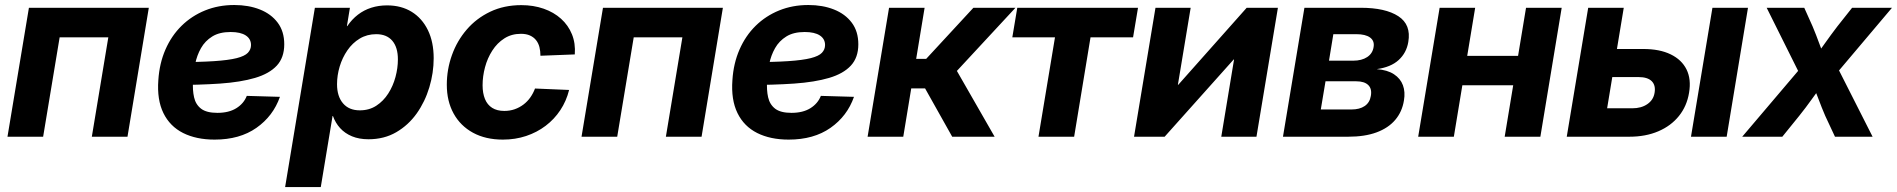

<svg xmlns="http://www.w3.org/2000/svg" viewBox="-20 -554 7686 778"><path d="M583 -522.5 496.6 0H352.1L418.9 -402.8H221.7L154.8 0H10.3L97.2 -522.5Z M849.6 11.7Q775.4 11.7 721.9 -15.1Q668.5 -42 642.1 -95.9Q615.7 -149.9 621.6 -229.5Q626 -297.4 650.4 -353.3Q674.8 -409.2 715.8 -449.5Q756.8 -489.7 811 -511.7Q865.2 -533.7 929.2 -533.7Q987.3 -533.7 1033 -515.6Q1078.6 -497.6 1105.2 -462.2Q1131.8 -426.8 1131.8 -374.5Q1131.8 -320.8 1101.6 -288.1Q1071.3 -255.4 1013.4 -238.3Q955.6 -221.2 871.6 -215.3Q787.6 -209.5 679.2 -209.5L694.3 -302.2Q787.6 -302.2 846.9 -306.2Q906.2 -310.1 939 -318.4Q971.7 -326.7 984.4 -340.1Q997.1 -353.5 997.1 -371.6Q997.1 -396.5 975.8 -410.4Q954.6 -424.3 914.6 -424.3Q869.1 -424.3 840.1 -406.2Q811 -388.2 794.4 -358.9Q777.8 -329.6 770.8 -294.4Q763.7 -259.3 762.2 -224.6Q759.8 -189 766.4 -159.7Q772.9 -130.4 794.9 -113.5Q816.9 -96.7 860.8 -96.7Q907.2 -96.7 937.5 -115.5Q967.8 -134.3 980 -165.5L1114.3 -161.6Q1086.9 -83.5 1019 -35.9Q951.2 11.7 849.6 11.7Z M1135.3 204.1 1255.9 -522.5H1397.9L1385.7 -448.2H1387.2Q1405.8 -475.6 1430.2 -494.4Q1454.6 -513.2 1484.4 -522.7Q1514.2 -532.2 1548.3 -532.2Q1606 -532.2 1648.2 -506.1Q1690.4 -480 1713.9 -431.9Q1737.3 -383.8 1737.3 -317.9Q1737.3 -258.8 1719.7 -200.2Q1702.1 -141.6 1668.5 -94.2Q1634.8 -46.9 1585.7 -18.3Q1536.6 10.3 1473.1 10.3Q1435.1 10.3 1406.2 -1.7Q1377.4 -13.7 1358.2 -34.9Q1338.9 -56.2 1329.1 -84H1327.6L1279.8 204.1ZM1438 -106.9Q1476.1 -106.9 1504.9 -125.7Q1533.7 -144.5 1553.2 -175Q1572.8 -205.6 1582.5 -241.9Q1592.3 -278.3 1592.3 -313.5Q1592.3 -362.3 1569.6 -388.9Q1546.9 -415.5 1504.4 -415.5Q1467.3 -415.5 1437.7 -397.7Q1408.2 -379.9 1387.7 -350.1Q1367.2 -320.3 1356.4 -284.4Q1345.7 -248.5 1345.7 -212.9Q1345.7 -163.6 1369.9 -135.3Q1394 -106.9 1438 -106.9Z M2017.6 11.7Q1947.8 11.7 1896.7 -16.1Q1845.7 -43.9 1818.1 -94Q1790.5 -144 1790.5 -210.4Q1790.5 -272.9 1811.3 -330.8Q1832 -388.7 1871.3 -434.3Q1910.6 -480 1966.6 -506.6Q2022.5 -533.2 2092.3 -533.2Q2141.6 -533.2 2182.9 -518.8Q2224.1 -504.4 2253.4 -478Q2282.7 -451.7 2297.6 -415Q2312.5 -378.4 2309.1 -333.5L2169.9 -328.1Q2169.9 -347.2 2165.8 -363.3Q2161.6 -379.4 2152.1 -391.4Q2142.6 -403.3 2127.4 -410.2Q2112.3 -417 2090.8 -417Q2052.7 -417 2023.7 -398.4Q1994.6 -379.9 1974.9 -349.1Q1955.1 -318.4 1945.3 -281.5Q1935.5 -244.6 1935.5 -208.5Q1935.5 -176.3 1945.1 -152.8Q1954.6 -129.4 1974.4 -116.9Q1994.1 -104.5 2023.4 -104.5Q2045.9 -104.5 2065.4 -111.3Q2085 -118.2 2101.1 -130.4Q2117.2 -142.6 2128.9 -159.2Q2140.6 -175.8 2147.9 -195.3L2286.1 -189.5Q2274.9 -144.5 2250.5 -107.7Q2226.1 -70.8 2190.9 -44.2Q2155.8 -17.6 2111.8 -2.9Q2067.9 11.7 2017.6 11.7Z M2909.2 -522.5 2822.8 0H2678.2L2745.1 -402.8H2547.9L2481 0H2336.4L2423.3 -522.5Z M3175.8 11.7Q3101.6 11.7 3048.1 -15.1Q2994.6 -42 2968.3 -95.9Q2941.9 -149.9 2947.8 -229.5Q2952.1 -297.4 2976.6 -353.3Q3001 -409.2 3042 -449.5Q3083 -489.7 3137.2 -511.7Q3191.4 -533.7 3255.4 -533.7Q3313.5 -533.7 3359.1 -515.6Q3404.8 -497.6 3431.4 -462.2Q3458 -426.8 3458 -374.5Q3458 -320.8 3427.7 -288.1Q3397.5 -255.4 3339.6 -238.3Q3281.7 -221.2 3197.8 -215.3Q3113.8 -209.5 3005.4 -209.5L3020.5 -302.2Q3113.8 -302.2 3173.1 -306.2Q3232.4 -310.1 3265.1 -318.4Q3297.9 -326.7 3310.5 -340.1Q3323.2 -353.5 3323.2 -371.6Q3323.2 -396.5 3302 -410.4Q3280.8 -424.3 3240.7 -424.3Q3195.3 -424.3 3166.3 -406.2Q3137.2 -388.2 3120.6 -358.9Q3104 -329.6 3096.9 -294.4Q3089.8 -259.3 3088.4 -224.6Q3085.9 -189 3092.5 -159.7Q3099.1 -130.4 3121.1 -113.5Q3143.1 -96.7 3187 -96.7Q3233.4 -96.7 3263.7 -115.5Q3293.9 -134.3 3306.2 -165.5L3440.4 -161.6Q3413.1 -83.5 3345.2 -35.9Q3277.3 11.7 3175.8 11.7Z M3495.6 0 3582.5 -522.5H3726.6L3692.4 -315.4H3732.9L3924.3 -522.5H4094.7L3857.4 -266.6L4010.3 0H3838.4L3728.5 -195.8H3672.4L3640.1 0Z M4188 0 4254.9 -402.8H4082L4102.1 -522.5H4591.3L4571.3 -402.8H4398.9L4332.5 0Z M5071.3 0H4928.7L4980.5 -313H4979L4699.2 0H4575.2L4662.1 -522.5H4804.7L4752.9 -210.4H4754.4L5031.7 -522.5H5158.2Z M5178.7 0 5265.6 -522.5H5493.7Q5593.8 -522.5 5646.2 -488.3Q5698.7 -454.1 5686.5 -383.8Q5679.2 -339.8 5647.5 -310.8Q5615.7 -281.7 5558.6 -273.9Q5602.1 -270.5 5628.4 -253.2Q5654.8 -235.8 5664.8 -208.5Q5674.8 -181.2 5668.9 -147Q5661.6 -101.1 5633.5 -68.1Q5605.5 -35.2 5557.9 -17.6Q5510.3 0 5442.9 0ZM5332 -110.4H5456.5Q5489.3 -110.4 5509.8 -124.3Q5530.3 -138.2 5534.7 -165Q5540 -193.8 5524.4 -209.2Q5508.8 -224.6 5475.6 -224.6H5351.1ZM5365.2 -308.1H5462.9Q5498 -308.1 5520 -322.8Q5542 -337.4 5545.9 -363.3Q5550.3 -388.2 5531.7 -401.9Q5513.2 -415.5 5476.1 -415.5H5382.8Z M6170.9 -327.6 6151.4 -208.5H5865.7L5885.3 -327.6ZM5957.5 -522.5 5871.1 0H5726.6L5813.5 -522.5ZM6308.1 -522.5 6221.7 0H6077.1L6163.6 -522.5Z M6481.9 -355.5H6638.7Q6705.1 -355.5 6749.8 -333.7Q6794.4 -312 6814 -272.5Q6833.5 -232.9 6824.2 -178.2Q6815.4 -124 6783.2 -84Q6751 -43.9 6699.7 -22Q6648.4 0 6582 0H6328.6L6415.5 -522.5H6559.6L6492.2 -115.2H6594.2Q6630.9 -115.2 6655.5 -132.3Q6680.2 -149.4 6684.6 -178.7Q6689.5 -208.5 6672.9 -225.1Q6656.2 -241.7 6619.6 -241.7H6462.9ZM6832 0 6918.9 -522.5H7063L6976.6 0Z M7039.6 0 7298.8 -305.2 7284.2 -230.5 7138.7 -522.5H7291L7324.7 -447.3Q7339.4 -412.1 7351.3 -379.2Q7363.3 -346.2 7376 -313.5H7328.1Q7352.1 -346.2 7375.2 -379.2Q7398.4 -412.1 7425.3 -447.3L7484.9 -522.5H7646.5L7399.4 -230L7413.6 -304.7L7567.9 0H7415.5L7376 -84.5Q7361.3 -118.7 7349.4 -150.9Q7337.4 -183.1 7323.7 -214.8H7367.2Q7343.8 -183.1 7320.8 -150.9Q7297.9 -118.7 7270.5 -84.5L7202.1 0Z"/></svg>

Font: Inter 28pt
Style: Bold Italic
Weight: 700
Italic angle: -9.3988°
Designer: Rasmus Andersson
Foundry: rsms
Version: Version 4.001;git-66647c0bb